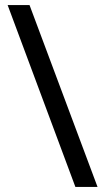

<svg xmlns="http://www.w3.org/2000/svg" viewBox="-20 -734 412 754"><path d="M96 -714 363 0H276L10 -714Z"/></svg>

Font: Noto Sans Modi
Style: Regular
Weight: 400
Designer: Monotype Design Team
Foundry: Monotype Imaging Inc.
Version: Version 2.003; ttfautohint (v1.8.4.7-5d5b)